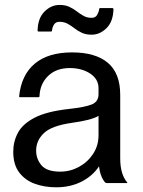

<svg xmlns="http://www.w3.org/2000/svg" viewBox="-20 -760 595 797"><path d="M416 -3Q396 -26.5 391 -69.5Q365 -30 318.8 -6.2Q272.5 17.5 213 17.5Q165.5 17.5 125 3Q84.5 -11.5 59.8 -44Q35 -76.5 35 -130Q35 -173 54.8 -209.5Q74.5 -246 124.5 -271.8Q174.5 -297.5 264.5 -307.5Q333.5 -315 361.2 -326.5Q389 -338 389 -369V-394Q389 -431.5 354.5 -454.5Q320 -477.5 269.5 -477.5Q213.5 -477.5 179.8 -444.8Q146 -412 144 -361Q144 -356.5 139 -356.5H64Q59 -356.5 59.5 -361Q68.5 -448.5 124 -495.5Q179.5 -542.5 279 -542.5Q376.5 -542.5 427.8 -499.2Q479 -456 479 -366.5V-104Q479 -68.5 486.5 -43.8Q494 -19 507.5 -3.5Q510.5 0 506 0H424Q419 0 416 -3ZM130 -135Q130 -100 152.2 -73.8Q174.5 -47.5 230 -47.5Q271 -47.5 307.2 -67Q343.5 -86.5 366.2 -120.8Q389 -155 389 -199V-279Q373 -269.5 345.2 -262.5Q317.5 -255.5 278 -250Q194 -238 162 -207.2Q130 -176.5 130 -135ZM227 -669.5Q211 -669.5 204 -657.8Q197 -646 196 -633.5Q195.5 -629 191 -629H141Q136 -629 136 -633.5Q137.5 -685.5 165.2 -712.5Q193 -739.5 227 -739.5Q251 -739.5 268 -731.5Q285 -723.5 298.8 -712.8Q312.5 -702 327 -694Q341.5 -686 360.5 -686Q376 -686 383 -697.8Q390 -709.5 391.5 -721.5Q392 -726.5 396.5 -726.5H446Q451 -726.5 451 -721.5Q449.5 -670 422 -643Q394.5 -616 360.5 -616Q336.5 -616 319.5 -624Q302.5 -632 288.8 -642.8Q275 -653.5 260.5 -661.5Q246 -669.5 227 -669.5Z"/></svg>

Font: MFEK Sans
Style: Regular
Weight: 400
Designer: Owen Earl
Foundry: indestructible type*
Version: Version 0.001; ttfautohint (v1.8.4.7-5d5b)